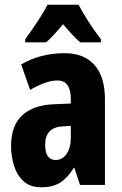

<svg xmlns="http://www.w3.org/2000/svg" viewBox="-20 -786 518 816"><path d="M255 -560Q336 -560 381 -510.5Q426 -461 426 -363V0H320L296 -73H294Q268 -31 236.5 -10.5Q205 10 156 10Q109 10 81 -15Q53 -40 40 -80.5Q27 -121 27 -165Q27 -252 74.5 -296Q122 -340 211 -343L281 -346V-365Q281 -444 224 -444Q177 -444 108 -404L70 -512Q108 -535 155 -547.5Q202 -560 255 -560ZM247 -249Q172 -245 172 -171Q172 -106 217 -106Q245 -106 263 -132Q281 -158 281 -201V-251ZM314 -766Q331 -733 355.5 -695Q380 -657 409 -619V-606H321Q305 -620 287 -639Q269 -658 248 -683Q227 -658 208.5 -638Q190 -618 176 -606H87V-619Q101 -638 120 -665.5Q139 -693 156 -720.5Q173 -748 182 -766Z"/></svg>

Font: Noto Sans Lao ExtraCondensed ExtraBold
Style: Regular
Weight: 800
Width: 2
Designer: Monotype Design Team
Foundry: Monotype Imaging Inc.
Version: Version 2.003; ttfautohint (v1.8.4.7-5d5b)